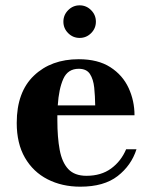

<svg xmlns="http://www.w3.org/2000/svg" viewBox="-20 -693 574 723"><path d="M218.7 -611.4Q218.7 -636.6 236.7 -654.7Q254.7 -672.9 279.9 -672.9Q305.1 -672.9 323.1 -654.7Q341.1 -636.6 341.1 -611.4Q341.1 -586.2 323.1 -568.2Q305.1 -550.2 279.9 -550.2Q254.7 -550.2 236.7 -568.2Q218.7 -586.2 218.7 -611.4ZM494 -131Q474.5 -70 423 -30Q371.5 10 282.5 10Q213.5 10 159.2 -17.8Q105 -45.5 74 -99Q43 -152.5 43 -230Q43 -346.5 107.8 -408.2Q172.5 -470 276.5 -470Q349 -470 395.5 -440Q442 -410 464.2 -361.8Q486.5 -313.5 486.5 -259H196Q196 -250 196 -240Q196 -175.5 204.8 -128.5Q213.5 -81.5 237.2 -56.2Q261 -31 305.5 -31Q361 -31 398.5 -58.5Q436 -86 455 -131ZM276.5 -434Q235.5 -434 218.5 -396.2Q201.5 -358.5 197.5 -296H338.5Q338 -331.5 334.8 -363Q331.5 -394.5 318.8 -414.2Q306 -434 276.5 -434Z"/></svg>

Font: Bodoni* 06pt
Style: Bold
Weight: 700
Version: Version 2.3